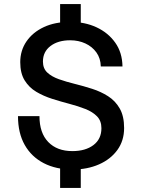

<svg xmlns="http://www.w3.org/2000/svg" viewBox="-20 -817 690 939"><path d="M274 -680V-797H375V-680ZM274 102V-20H375V102ZM335 12Q254 12 194 -19Q134 -50 101 -108Q68 -166 68 -249H173Q173 -167 216 -122.5Q259 -78 334 -78Q398 -78 437 -107.5Q476 -137 476 -190Q476 -226 454.5 -248Q433 -270 397.5 -284Q362 -298 320 -309Q278 -320 235.5 -333.5Q193 -347 157.5 -368Q122 -389 100.5 -424Q79 -459 79 -513Q79 -570 109.5 -614.5Q140 -659 194.5 -684.5Q249 -710 323 -710Q395 -710 452 -683.5Q509 -657 543.5 -608.5Q578 -560 579 -492H473Q472 -532 451.5 -560.5Q431 -589 397.5 -604.5Q364 -620 323 -620Q264 -620 227 -592Q190 -564 190 -516Q190 -482 211.5 -462Q233 -442 268.5 -429.5Q304 -417 346.5 -406.5Q389 -396 431 -382.5Q473 -369 508.5 -346.5Q544 -324 565.5 -286.5Q587 -249 587 -191Q587 -129 554 -83.5Q521 -38 464 -13Q407 12 335 12Z"/></svg>

Font: Azeret Mono Thin
Style: Regular
Weight: 400
Version: Version 1.002